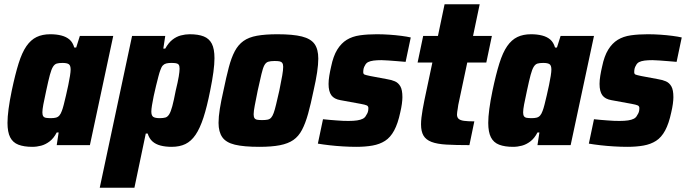

<svg xmlns="http://www.w3.org/2000/svg" viewBox="-20 -678 3205 897"><path d="M131 8Q92 8 66 -2Q40 -12 27.5 -36.5Q15 -61 15 -104Q15 -131 20 -169Q25 -207 35 -255Q51 -331 67 -382Q83 -433 103.5 -462.5Q124 -492 151 -505Q178 -518 215 -518Q244 -518 267 -512Q290 -506 305 -493Q320 -480 327 -456H336L353 -510H509L400 0H245L254 -59H245Q231 -32 212 -17.5Q193 -3 172.5 2.5Q152 8 131 8ZM218 -126Q232 -126 241.5 -128.5Q251 -131 257.5 -138.5Q264 -146 269 -160Q273 -170 278 -189.5Q283 -209 288.5 -233Q294 -257 299 -280.5Q304 -304 307 -323.5Q310 -343 310 -353Q310 -372 301.5 -378Q293 -384 272 -384Q255 -384 245 -381Q235 -378 227.5 -366Q220 -354 213 -328Q206 -302 196 -255Q187 -214 182.5 -190Q178 -166 178 -153Q178 -141 182 -135Q186 -129 195 -127.5Q204 -126 218 -126Z M446 199 597 -510H752L743 -451H752Q767 -478 785.5 -492.5Q804 -507 825 -512.5Q846 -518 866 -518Q906 -518 931.5 -508Q957 -498 969.5 -474Q982 -450 982 -406Q982 -379 977 -341.5Q972 -304 962 -255Q947 -179 930.5 -128.5Q914 -78 893.5 -48Q873 -18 846 -5Q819 8 782 8Q753 8 730 2Q707 -4 692 -17.5Q677 -31 670 -54H661L608 199ZM726 -126Q743 -126 753 -129Q763 -132 770.5 -144Q778 -156 785 -182Q792 -208 801 -255Q811 -296 815 -320Q819 -344 819 -357Q819 -370 815 -375.5Q811 -381 802.5 -382.5Q794 -384 780 -384Q766 -384 756.5 -381.5Q747 -379 740.5 -372Q734 -365 729 -350Q725 -340 720 -320.5Q715 -301 709 -277Q703 -253 698 -229Q693 -205 690 -186Q687 -167 687 -157Q687 -138 696 -132Q705 -126 726 -126Z M1192 8Q1119 8 1077.5 -2Q1036 -12 1018.5 -37Q1001 -62 1001 -104Q1001 -132 1007 -169.5Q1013 -207 1024 -255Q1037 -318 1049 -363.5Q1061 -409 1077 -439Q1093 -469 1117.5 -486.5Q1142 -504 1180.5 -511Q1219 -518 1276 -518Q1349 -518 1390.5 -507.5Q1432 -497 1449.5 -472.5Q1467 -448 1467 -404Q1467 -377 1461.5 -340Q1456 -303 1445 -255Q1432 -192 1419.5 -147Q1407 -102 1391 -71.5Q1375 -41 1350.5 -24Q1326 -7 1287.5 0.5Q1249 8 1192 8ZM1205 -117Q1220 -117 1230 -119Q1240 -121 1246.5 -128Q1253 -135 1258.5 -150Q1264 -165 1270 -190.5Q1276 -216 1285 -255Q1294 -299 1298.5 -325Q1303 -351 1303 -366Q1303 -378 1298.5 -384Q1294 -390 1285.5 -391.5Q1277 -393 1262 -393Q1244 -393 1233 -389.5Q1222 -386 1215 -373Q1208 -360 1201.5 -332Q1195 -304 1184 -255Q1175 -210 1170 -184Q1165 -158 1165 -144Q1165 -132 1169 -126Q1173 -120 1182 -118.5Q1191 -117 1205 -117Z M1644 8Q1615 8 1582 6Q1549 4 1518.5 0.5Q1488 -3 1465 -7L1489 -121Q1504 -119 1519.5 -118Q1535 -117 1551 -115.5Q1567 -114 1581.5 -113.5Q1596 -113 1608 -113Q1632 -113 1648.5 -115.5Q1665 -118 1675.5 -123.5Q1686 -129 1691 -140Q1696 -147 1698.5 -154.5Q1701 -162 1701 -173Q1701 -182 1693.5 -185.5Q1686 -189 1664 -193L1571 -210Q1541 -215 1528 -233Q1515 -251 1515 -286Q1515 -303 1518.5 -324.5Q1522 -346 1527 -367Q1537 -416 1555.5 -446Q1574 -476 1600 -492Q1626 -508 1661.5 -513Q1697 -518 1740 -518Q1769 -518 1798.5 -516Q1828 -514 1855 -510.5Q1882 -507 1899 -503L1875 -389Q1854 -391 1833 -392.5Q1812 -394 1793.5 -395.5Q1775 -397 1762 -397Q1741 -397 1725.5 -395Q1710 -393 1700 -388Q1690 -383 1685 -372Q1681 -366 1679 -358.5Q1677 -351 1677 -341Q1677 -332 1683.5 -329.5Q1690 -327 1709 -323L1789 -308Q1809 -305 1825 -298Q1841 -291 1850.5 -274.5Q1860 -258 1860 -224Q1860 -211 1857.5 -192.5Q1855 -174 1850 -153Q1839 -101 1821.5 -68.5Q1804 -36 1779 -20Q1754 -4 1720.5 2Q1687 8 1644 8Z M2173 0Q2109 0 2065.5 -2.5Q2022 -5 1996 -15Q1970 -25 1958.5 -44.5Q1947 -64 1947 -97Q1947 -112 1949 -129Q1951 -146 1954.5 -166.5Q1958 -187 1963 -211L2000 -386H1931L1957 -510H2026L2057 -658H2221L2190 -510H2278L2252 -386H2163L2121 -188Q2120 -179 2118.5 -170.5Q2117 -162 2116 -155Q2115 -148 2115 -143Q2115 -130 2122.5 -123Q2130 -116 2147.5 -113.5Q2165 -111 2196 -111Z M2377 8Q2338 8 2312 -2Q2286 -12 2273.5 -36.5Q2261 -61 2261 -104Q2261 -131 2266 -169Q2271 -207 2281 -255Q2297 -331 2313 -382Q2329 -433 2349.5 -462.5Q2370 -492 2397 -505Q2424 -518 2461 -518Q2490 -518 2513 -512Q2536 -506 2551 -493Q2566 -480 2573 -456H2582L2599 -510H2755L2646 0H2491L2500 -59H2491Q2477 -32 2458 -17.5Q2439 -3 2418.5 2.5Q2398 8 2377 8ZM2464 -126Q2478 -126 2487.5 -128.5Q2497 -131 2503.5 -138.5Q2510 -146 2515 -160Q2519 -170 2524 -189.5Q2529 -209 2534.5 -233Q2540 -257 2545 -280.5Q2550 -304 2553 -323.5Q2556 -343 2556 -353Q2556 -372 2547.5 -378Q2539 -384 2518 -384Q2501 -384 2491 -381Q2481 -378 2473.5 -366Q2466 -354 2459 -328Q2452 -302 2442 -255Q2433 -214 2428.5 -190Q2424 -166 2424 -153Q2424 -141 2428 -135Q2432 -129 2441 -127.5Q2450 -126 2464 -126Z M2910 8Q2881 8 2848 6Q2815 4 2784.5 0.5Q2754 -3 2731 -7L2755 -121Q2770 -119 2785.5 -118Q2801 -117 2817 -115.5Q2833 -114 2847.5 -113.5Q2862 -113 2874 -113Q2898 -113 2914.5 -115.5Q2931 -118 2941.5 -123.5Q2952 -129 2957 -140Q2962 -147 2964.5 -154.5Q2967 -162 2967 -173Q2967 -182 2959.5 -185.5Q2952 -189 2930 -193L2837 -210Q2807 -215 2794 -233Q2781 -251 2781 -286Q2781 -303 2784.5 -324.5Q2788 -346 2793 -367Q2803 -416 2821.5 -446Q2840 -476 2866 -492Q2892 -508 2927.5 -513Q2963 -518 3006 -518Q3035 -518 3064.5 -516Q3094 -514 3121 -510.5Q3148 -507 3165 -503L3141 -389Q3120 -391 3099 -392.5Q3078 -394 3059.5 -395.5Q3041 -397 3028 -397Q3007 -397 2991.5 -395Q2976 -393 2966 -388Q2956 -383 2951 -372Q2947 -366 2945 -358.5Q2943 -351 2943 -341Q2943 -332 2949.5 -329.5Q2956 -327 2975 -323L3055 -308Q3075 -305 3091 -298Q3107 -291 3116.5 -274.5Q3126 -258 3126 -224Q3126 -211 3123.5 -192.5Q3121 -174 3116 -153Q3105 -101 3087.5 -68.5Q3070 -36 3045 -20Q3020 -4 2986.5 2Q2953 8 2910 8Z"/></svg>

Font: Saira SemiCondensed ExtraBold
Style: Italic
Weight: 800
Width: 4
Italic angle: -12°
Designer: Hector Gatti with collaboration of the Omnibus-Type team
Foundry: Omnibus-Type
Version: Version 1.101